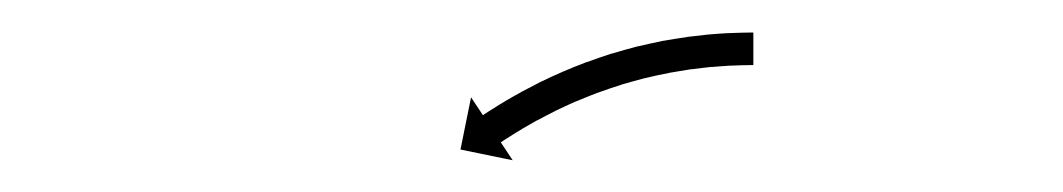

<svg xmlns="http://www.w3.org/2000/svg" viewBox="-20 -559 653 118"><path d="M441.1 -519C441.8 -519 442.4 -519 443 -519L443 -539C442.3 -539 441.7 -539 441 -539C441 -539 441 -539 441 -539C441 -539 441 -539 441 -539C439.1 -539 437.3 -538.9 435.5 -538.9C435.5 -538.9 435.4 -538.9 435.4 -538.9C435.4 -538.9 435.4 -538.9 435.4 -538.9C432.5 -538.8 429.6 -538.7 426.8 -538.6C426.8 -538.6 426.8 -538.6 426.7 -538.6C426.7 -538.6 426.7 -538.6 426.7 -538.6C423 -538.4 419.2 -538.1 415.5 -537.8C415.5 -537.8 415.5 -537.8 415.5 -537.8C415.4 -537.8 415.4 -537.8 415.4 -537.8C411 -537.3 406.6 -536.8 402.3 -536.3C402.3 -536.3 402.2 -536.3 402.2 -536.3C402.2 -536.3 402.1 -536.2 402.1 -536.2C397.3 -535.5 392.4 -534.8 387.6 -533.9C387.6 -533.9 387.5 -533.9 387.5 -533.9C387.5 -533.9 387.4 -533.9 387.4 -533.9C382.3 -532.8 377.1 -531.7 372 -530.5C372 -530.5 372 -530.5 371.9 -530.5C371.9 -530.5 371.8 -530.5 371.8 -530.5C366.6 -529.1 361.4 -527.7 356.2 -526.1C356.2 -526.1 356.1 -526.1 356.1 -526.1C356 -526.1 356 -526.1 356 -526.1C350.8 -524.4 345.7 -522.7 340.6 -520.8C340.6 -520.8 340.5 -520.8 340.5 -520.8C340.5 -520.8 340.4 -520.8 340.4 -520.8C335.5 -518.9 330.6 -517 325.8 -514.9C325.8 -514.9 325.8 -514.9 325.7 -514.9C325.7 -514.9 325.6 -514.8 325.6 -514.8C321.1 -512.9 316.7 -510.8 312.3 -508.7C312.3 -508.7 312.2 -508.6 312.2 -508.6C312.2 -508.6 312.1 -508.6 312.1 -508.6C308.2 -506.6 304.3 -504.6 300.4 -502.5C300.4 -502.5 300.4 -502.5 300.3 -502.5C300.3 -502.5 300.3 -502.4 300.3 -502.4C297 -500.6 293.8 -498.8 290.6 -496.9C290.6 -496.9 290.6 -496.9 290.5 -496.9C290.5 -496.9 290.5 -496.8 290.5 -496.8C288 -495.4 285.6 -493.9 283.2 -492.3C283.2 -492.3 283.1 -492.3 283.1 -492.3C283.1 -492.3 283.1 -492.3 283.1 -492.3C281.5 -491.3 280 -490.3 278.4 -489.3L278.4 -489.3L278.4 -489.3C277.9 -488.9 277.3 -488.6 276.8 -488.2L269.5 -499.2L263 -467.1L295.1 -460.5L287.8 -471.5C288.3 -471.9 288.9 -472.2 289.4 -472.6L289.4 -472.6L289.4 -472.6C290.8 -473.5 292.3 -474.5 293.8 -475.4C293.8 -475.4 293.8 -475.4 293.8 -475.4C293.8 -475.4 293.8 -475.4 293.8 -475.4C296.1 -476.9 298.5 -478.3 300.8 -479.7C300.8 -479.7 300.8 -479.7 300.8 -479.7C300.7 -479.7 300.7 -479.7 300.7 -479.7C303.8 -481.5 306.9 -483.2 310 -485C310 -485 310 -484.9 309.9 -484.9C309.9 -484.9 309.9 -484.9 309.9 -484.9C313.6 -486.9 317.3 -488.8 321.1 -490.7C321.1 -490.7 321.1 -490.7 321 -490.7C321 -490.7 321 -490.7 321 -490.7C325.2 -492.7 329.4 -494.7 333.7 -496.6C333.7 -496.6 333.7 -496.5 333.7 -496.5C333.6 -496.5 333.6 -496.5 333.6 -496.5C338.2 -498.4 342.8 -500.3 347.5 -502.1C347.5 -502.1 347.5 -502.1 347.4 -502.1C347.4 -502 347.4 -502 347.4 -502C352.2 -503.8 357.1 -505.4 362.1 -507C362.1 -507 362 -507 362 -507C361.9 -507 361.9 -507 361.9 -507C366.8 -508.4 371.8 -509.8 376.8 -511.1C376.8 -511.1 376.8 -511.1 376.7 -511.1C376.7 -511.1 376.6 -511 376.6 -511C381.5 -512.2 386.4 -513.3 391.3 -514.2C391.3 -514.2 391.3 -514.2 391.2 -514.2C391.2 -514.2 391.1 -514.2 391.1 -514.2C395.7 -515 400.4 -515.8 405 -516.5C405 -516.5 404.9 -516.4 404.9 -516.4C404.9 -516.4 404.8 -516.4 404.8 -516.4C409 -517 413.2 -517.4 417.3 -517.9C417.3 -517.9 417.3 -517.8 417.3 -517.8C417.2 -517.8 417.2 -517.8 417.2 -517.8C420.7 -518.1 424.3 -518.4 427.8 -518.6C427.8 -518.6 427.8 -518.6 427.8 -518.6C427.8 -518.6 427.7 -518.6 427.7 -518.6C430.5 -518.7 433.2 -518.8 435.9 -518.9C435.9 -518.9 435.9 -518.9 435.9 -518.9C435.9 -518.9 435.9 -518.9 435.9 -518.9C437.6 -518.9 439.4 -519 441.2 -519C441.2 -519 441.2 -519 441.1 -519C441.1 -519 441.1 -519 441.1 -519Z"/></svg>

Font: FRB American Cursive Just Arrows Medium
Style: Italic
Weight: 500
Italic angle: -25°
Version: Version 2.0;Modular Font Editor K font №1